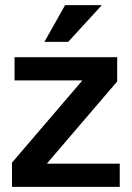

<svg xmlns="http://www.w3.org/2000/svg" viewBox="-20 -732 516 752"><path d="M165 -93V-91H449V0H27V-95L301 -415V-417H37V-508H439V-413ZM154 -568 235 -712H379L247 -568Z"/></svg>

Font: CST
Style: Medium
Weight: 500
Version: Version 1.00